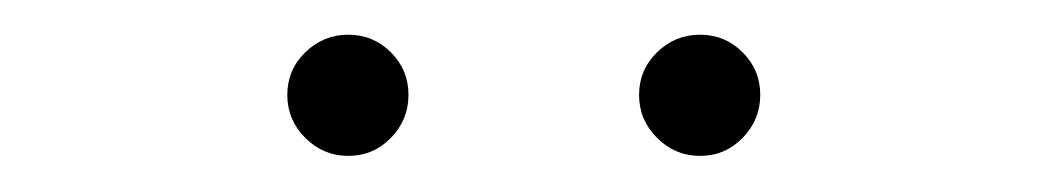

<svg xmlns="http://www.w3.org/2000/svg" viewBox="-20 -736 595 109"><path d="M377.4 -647.5Q363.3 -647.5 353 -657.7Q342.8 -668 342.8 -682.1Q342.8 -696.3 353 -706.3Q363.3 -716.3 377.4 -716.3Q391.6 -716.3 401.6 -706.3Q411.6 -696.3 411.6 -682.1Q411.6 -668 401.6 -657.7Q391.6 -647.5 377.4 -647.5ZM177.7 -647.5Q163.6 -647.5 153.3 -657.7Q143.1 -668 143.1 -682.1Q143.1 -696.3 153.3 -706.3Q163.6 -716.3 177.7 -716.3Q191.9 -716.3 201.9 -706.3Q211.9 -696.3 211.9 -682.1Q211.9 -668 201.9 -657.7Q191.9 -647.5 177.7 -647.5Z"/></svg>

Font: Inter 24pt ExtraLight
Style: Regular
Weight: 250
Designer: Rasmus Andersson
Foundry: rsms
Version: Version 4.001;git-66647c0bb